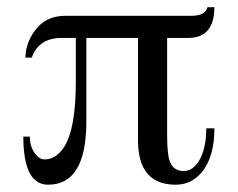

<svg xmlns="http://www.w3.org/2000/svg" viewBox="-20 -501 661 534"><path d="M576.2 -144Q576.7 -69.3 544.4 -25.9Q514.6 12.7 468.3 12.7Q363.8 12.7 363.8 -111.3V-395.5H220.2V-163.6Q220.2 12.7 113.8 12.7Q44.9 12.7 44.9 -121.1H63Q63 -94.7 75.7 -76.2Q88.4 -57.6 104 -57.6Q136.2 -57.6 158.7 -92.8Q190.9 -143.6 190.9 -274.9V-395.5H151.4Q87.9 -395.5 68.4 -340.8H50.8Q51.3 -380.4 76.2 -414.6Q106 -457 161.1 -457H511.2Q551.3 -457 557.1 -481H576.2Q576.2 -395.5 503.4 -395.5H444.8V-127.9Q444.8 -74.2 451.7 -53.7Q460.9 -25.9 490.2 -25.4Q516.1 -24.9 533.7 -54.2Q553.7 -88.4 553.7 -144Z"/></svg>

Font: Awami Nastaliq
Style: Bold
Weight: 700
Designer: Peter Martin, SIL International
Foundry: SIL International
Version: Version 3.100